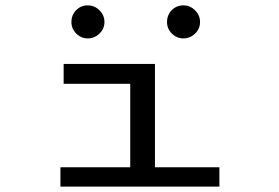

<svg xmlns="http://www.w3.org/2000/svg" viewBox="-20 -695 1040 715"><path d="M205 0V-72H465V-383H217V-457H557V-72H797V0ZM307 -552Q282 -552 264 -570Q246 -588 246 -613Q246 -639 263.5 -657Q281 -675 307 -675Q332 -675 350.5 -656.5Q369 -638 369 -613Q369 -588 350.5 -570Q332 -552 307 -552ZM663 -552Q638 -552 620 -570Q602 -588 602 -613Q602 -639 619.5 -657Q637 -675 663 -675Q688 -675 706.5 -656.5Q725 -638 725 -613Q725 -588 706.5 -570Q688 -552 663 -552Z"/></svg>

Font: Inconsolata UltraExpanded Thin
Style: Regular
Weight: 100
Width: 9
Monospace: yes
Designer: Raph Levien, Cyreal, Brenton Simpson
Foundry: Raph Levien, Cyreal, Google
Version: Version 3.100; ttfautohint (v1.8.4.7-5d5b)